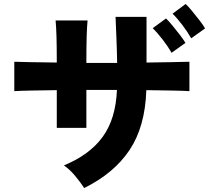

<svg xmlns="http://www.w3.org/2000/svg" viewBox="-20 -886 1053 967"><path d="M404 61Q386 33 359 0.5Q332 -32 302 -53Q431 -106 497 -196.5Q563 -287 569 -433H415V-242H266V-432Q198 -431 140 -430Q82 -429 52 -427V-575Q73 -574 133 -573Q193 -572 266 -571Q266 -654 264.5 -703Q263 -752 260 -783H421Q418 -753 416.5 -702Q415 -651 415 -569H570Q569 -630 566.5 -690.5Q564 -751 562 -801H718V-571Q785 -572 842.5 -573Q900 -574 934 -575V-427Q903 -429 844 -430Q785 -431 717 -432Q711 -248 632.5 -130.5Q554 -13 404 61ZM844 -620Q826 -652 799 -687Q772 -722 749 -744L816 -793Q829 -781 848 -758Q867 -735 885.5 -711Q904 -687 914 -670ZM943 -693Q925 -725 898.5 -760Q872 -795 849 -817L915 -866Q928 -854 947 -831Q966 -808 984.5 -784Q1003 -760 1013 -743Z"/></svg>

Font: Zen Kaku Gothic New Black
Style: Regular
Weight: 900
Designer: Yoshimichi Ohira
Foundry: Positype
Version: Version 1.001